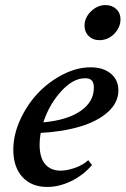

<svg xmlns="http://www.w3.org/2000/svg" viewBox="-20 -722 493 753"><path d="M369.6 -564.5Q344.2 -564.5 327.9 -580.6Q311.5 -596.7 311.5 -621.1Q311.5 -652.8 336.9 -677.5Q362.3 -702.1 393.6 -702.1Q419.4 -702.1 436 -686.5Q452.6 -670.9 452.6 -646.5Q452.6 -614.7 428.2 -589.6Q403.8 -564.5 369.6 -564.5ZM165 11.2Q104 11.2 68.1 -27.6Q32.2 -66.4 32.2 -135.3Q32.2 -192.9 59.1 -252Q85.9 -311 128.2 -356Q170.4 -400.9 225.8 -429.4Q281.2 -458 335.4 -458Q384.8 -458 414.6 -433.3Q444.3 -408.7 444.3 -367.7Q444.3 -320.3 404.3 -283.7Q364.3 -247.1 296.1 -226.3Q228 -205.6 139.6 -200.7Q135.3 -177.2 135.3 -155.3Q135.3 -103.5 157.2 -78.1Q179.2 -52.7 217.8 -52.7Q242.2 -52.7 273.4 -63.5Q304.7 -74.2 326.2 -93.8L340.8 -74.7Q307.1 -35.2 259.8 -12Q212.4 11.2 165 11.2ZM313.5 -415Q267.1 -415.5 220.2 -364.3Q173.3 -313 149.9 -242.2Q242.7 -250.5 295.4 -286.4Q348.1 -322.3 348.1 -377.9Q348.1 -397.9 339.6 -406.7Q331.1 -415.5 313.5 -415Z"/></svg>

Font: Elstob 8pt SemiBold
Style: Italic
Weight: 600
Italic angle: -20°
Designer: Peter S. Baker
Version: Version 1.015